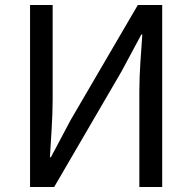

<svg xmlns="http://www.w3.org/2000/svg" viewBox="-20 -753 773 773"><path d="M101 0H198L469 -465L549 -614H553C548 -540 541 -462 541 -385V0H633V-733H535L264 -269L185 -120H181C185 -193 192 -276 192 -352V-733H101Z"/></svg>

Font: Noto Sans HK
Style: Regular
Weight: 400
Designer: Ryoko NISHIZUKA 西塚涼子 (kana, bopomofo & ideographs); Paul D. Hunt (Latin, Greek & Cyrillic); Sandoll Communications 산돌커뮤니
Foundry: Adobe
Version: Version 2.004;hotconv 1.0.118;makeotfexe 2.5.65603